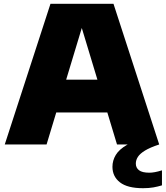

<svg xmlns="http://www.w3.org/2000/svg" viewBox="-20 -760 872 1010"><path d="M5 0 245.5 -740H577L817.5 0H595.5L400.5 -645H420L225 0ZM218.5 -168.5 268.5 -341H553L602.5 -168.5ZM732.5 230Q650.5 230 611 199.2Q571.5 168.5 571.5 117.5Q571.5 84.5 589 55.2Q606.5 26 648 2Q689.5 -22 761.5 -40L817.5 0Q770 15.5 743.2 31.8Q716.5 48 705.5 65Q694.5 82 694.5 100.5Q694.5 122.5 711.2 135.5Q728 148.5 766 148.5Q778.5 148.5 795 145.5Q811.5 142.5 832 136V215Q811 221.5 787 225.8Q763 230 732.5 230Z"/></svg>

Font: Encode Sans SemiExpanded Black
Style: Regular
Weight: 900
Width: 6
Designer: Multiple Designers
Foundry: Impallari Type
Version: Version 3.002